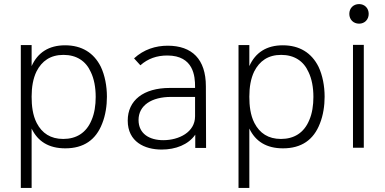

<svg xmlns="http://www.w3.org/2000/svg" viewBox="-20 -725 1885 941"><path d="M474 -398C440 -466 381 -503 299 -503C220 -503 165 -468 135 -401V-504H82V196H135V-95C165 -32 219 2 300 2C390 2 450 -39 481 -120C497 -160 504 -207 504 -251C504 -303 494 -356 474 -398ZM429 -137C403 -73 353 -44 290 -44C228 -44 186 -72 160 -122C140 -161 135 -207 135 -251C135 -298 142 -340 159 -375C185 -426 227 -456 291 -456C355 -456 401 -426 425 -372C441 -339 449 -297 449 -250C449 -209 443 -169 429 -137Z M990 0 989 -302C989 -435 921 -501 802 -501C743 -501 685 -483 637 -439L668 -405C705 -438 749 -453 800 -453C930 -453 936 -349 936 -301V-294H812C683 -294 606 -233 606 -134C606 -30 689 8 772 8C841 8 903 -16 937 -65V0ZM936 -155C936 -77 857 -38 780 -38C713 -38 659 -69 659 -137C659 -209 724 -250 818 -250H936Z M1541 -398C1507 -466 1448 -503 1366 -503C1287 -503 1232 -468 1202 -401V-504H1149V196H1202V-95C1232 -32 1286 2 1367 2C1457 2 1517 -39 1548 -120C1564 -160 1571 -207 1571 -251C1571 -303 1561 -356 1541 -398ZM1496 -137C1470 -73 1420 -44 1357 -44C1295 -44 1253 -72 1227 -122C1207 -161 1202 -207 1202 -251C1202 -298 1209 -340 1226 -375C1252 -426 1294 -456 1358 -456C1422 -456 1468 -426 1492 -372C1508 -339 1516 -297 1516 -250C1516 -209 1510 -169 1496 -137Z M1740 -609C1767 -609 1787 -629 1787 -657C1787 -685 1767 -705 1740 -705C1712 -705 1692 -685 1692 -657C1692 -629 1712 -609 1740 -609ZM1710 -1H1763V-505H1710Z"/></svg>

Font: Arthouse Owned Light
Style: Regular
Weight: 300
Designer: Jeremy Tribby
Foundry: Tribby Type
Version: Version 1.000;PS 001.000;hotconv 1.0.88;makeotf.lib2.5.64775